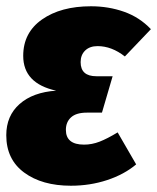

<svg xmlns="http://www.w3.org/2000/svg" viewBox="-20 -573 501 612"><path d="M0 -142Q0 -204 42.5 -241.5Q85 -279 159 -284Q54 -307 54 -395Q54 -469 114 -511Q174 -553 270 -553Q326 -553 375.5 -535.5Q425 -518 461 -480L378 -393Q336 -426 291 -426Q266 -426 251.5 -412Q237 -398 237 -375Q237 -330 287 -330H339L305 -214H257Q223 -214 206.5 -199Q190 -184 190 -159Q190 -112 248 -112Q273 -112 297.5 -121.5Q322 -131 355 -151L414 -49Q376 -17 321.5 1Q267 19 206 19Q114 19 57 -23Q0 -65 0 -142Z"/></svg>

Font: Fira Sans Condensed Black
Style: Italic
Weight: 900
Width: 3
Italic angle: -8°
Designer: Carrois Corporate & Edenspiekermann AG
Foundry: Carrois Corporate GbR & Edenspiekermann AG
Version: Version 4.203